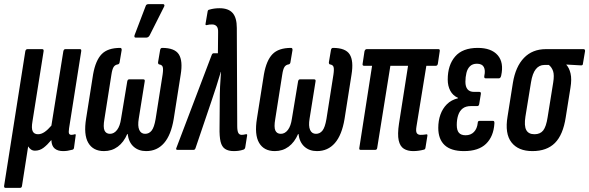

<svg xmlns="http://www.w3.org/2000/svg" viewBox="-38 -729 2866 934"><path d="M-11 185Q-19 185 -18 175L85 -479Q87 -490 96 -490H167Q176 -490 174 -479L120 -139Q114 -105 121 -90.5Q128 -76 147 -76Q163 -76 179 -87Q195 -98 212 -118L270 -479Q272 -490 280 -490H351Q359 -490 357 -479L298 -105Q295 -85 298 -79Q301 -73 310 -73Q315 -73 318.5 -74Q322 -75 326 -76Q332 -77 330 -69L322 -10Q321 -1 311 0Q300 3 290 4.5Q280 6 269 6Q243 6 228 -6.5Q213 -19 212 -47H211Q192 -24 173.5 -10Q155 4 132 4Q121 4 112.5 -2Q104 -8 99 -17L69 175Q68 185 59 185Z M468 6Q415 6 391.5 -34Q368 -74 381 -153L415 -368Q427 -435 456.5 -465.5Q486 -496 547 -496Q554 -496 554 -486L544 -427Q543 -418 536 -416Q522 -414 515 -403.5Q508 -393 504 -366L470 -150Q463 -110 470.5 -94Q478 -78 497 -78Q517 -78 531.5 -97Q546 -116 551 -152L581 -333Q583 -343 590 -343H659Q668 -343 666 -333L637 -152Q631 -116 639.5 -97Q648 -78 668 -78Q687 -78 699.5 -93.5Q712 -109 719 -150L753 -366Q757 -393 753.5 -403.5Q750 -414 735 -416Q730 -419 731 -427L741 -486Q743 -496 751 -496Q812 -496 832 -464.5Q852 -433 841 -366L807 -150Q794 -72 760 -33Q726 6 673 6Q636 6 612 -15.5Q588 -37 583 -77H581Q564 -37 535 -15.5Q506 6 468 6ZM622 -546Q617 -546 616 -550Q615 -554 617 -559L670 -698Q672 -705 676 -707Q680 -709 686 -709H755Q760 -709 761.5 -705Q763 -701 760 -696L690 -557Q684 -546 673 -546Z M1099 6Q1073 6 1057 -4.5Q1041 -15 1035 -40Q1029 -65 1030 -110L1031 -236Q1031 -274 1032.5 -307Q1034 -340 1037 -379H1036Q1024 -340 1014 -307.5Q1004 -275 991 -238L913 -8Q910 0 904 0H825Q815 0 821 -12L992 -462Q995 -470 1002 -470H1022L1023 -570Q1024 -592 1016 -601Q1008 -610 994 -610Q987 -610 981 -609.5Q975 -609 968 -607Q960 -605 962 -614L972 -673Q973 -681 980 -682Q1003 -689 1030 -689Q1073 -689 1093.5 -666Q1114 -643 1114 -593L1116 -116Q1116 -93 1121 -83Q1126 -73 1138 -73Q1146 -73 1158 -76Q1162 -77 1163.5 -75Q1165 -73 1164 -69L1155 -12Q1153 -3 1146 -1Q1134 3 1122.5 4.5Q1111 6 1099 6Z M1299 6Q1246 6 1222.5 -34Q1199 -74 1212 -153L1246 -368Q1258 -435 1287.5 -465.5Q1317 -496 1378 -496Q1385 -496 1385 -486L1375 -427Q1374 -418 1367 -416Q1353 -414 1346 -403.5Q1339 -393 1335 -366L1301 -150Q1294 -110 1301.5 -94Q1309 -78 1328 -78Q1348 -78 1362.5 -97Q1377 -116 1382 -152L1412 -333Q1414 -343 1421 -343H1490Q1499 -343 1497 -333L1468 -152Q1462 -116 1470.5 -97Q1479 -78 1499 -78Q1518 -78 1530.5 -93.5Q1543 -109 1550 -150L1584 -366Q1588 -393 1584.5 -403.5Q1581 -414 1566 -416Q1561 -419 1562 -427L1572 -486Q1574 -496 1582 -496Q1643 -496 1663 -464.5Q1683 -433 1672 -366L1638 -150Q1625 -72 1591 -33Q1557 6 1504 6Q1467 6 1443 -15.5Q1419 -37 1414 -77H1412Q1395 -37 1366 -15.5Q1337 6 1299 6Z M1972 6Q1945 6 1926.5 -5.5Q1908 -17 1901.5 -46Q1895 -75 1903 -128L1947 -409H1861L1797 -10Q1796 0 1787 0H1716Q1708 0 1710 -10L1772 -409H1733Q1724 -409 1726 -419L1735 -479Q1738 -490 1746 -490H2095Q2103 -490 2101 -479L2092 -419Q2090 -409 2082 -409H2036L1988 -114Q1984 -90 1989.5 -81.5Q1995 -73 2008 -73Q2016 -73 2021.5 -73.5Q2027 -74 2033 -75Q2043 -78 2041 -68L2032 -12Q2031 -2 2024 -1Q2013 2 1999.5 4Q1986 6 1972 6Z M2219 6Q2156 6 2125 -23Q2094 -52 2094 -107Q2094 -142 2104.5 -171.5Q2115 -201 2136 -222Q2157 -243 2190 -251V-253Q2165 -264 2152.5 -287.5Q2140 -311 2140 -342Q2140 -412 2176 -454Q2212 -496 2286 -496Q2352 -496 2383 -460.5Q2414 -425 2400 -361Q2397 -348 2389 -348H2324Q2316 -348 2318 -360Q2324 -387 2315.5 -403Q2307 -419 2282 -419Q2261 -419 2248.5 -407Q2236 -395 2231 -374.5Q2226 -354 2226 -331Q2226 -307 2236.5 -294.5Q2247 -282 2268 -282H2294Q2303 -282 2301 -271L2293 -222Q2291 -213 2284 -213H2253Q2228 -213 2213 -201.5Q2198 -190 2191 -169Q2184 -148 2184 -121Q2184 -95 2194.5 -83Q2205 -71 2227 -71Q2252 -71 2267.5 -87Q2283 -103 2286 -131Q2286 -141 2295 -141H2361Q2368 -141 2367 -128Q2363 -65 2326.5 -29.5Q2290 6 2219 6Z M2552 6Q2483 6 2450 -36.5Q2417 -79 2431 -162L2457 -326Q2470 -405 2511 -447.5Q2552 -490 2618 -490H2800Q2809 -490 2808 -480L2798 -421Q2798 -410 2788 -411L2717 -415V-414Q2731 -399 2737.5 -371.5Q2744 -344 2737 -302L2714 -158Q2701 -73 2661.5 -33.5Q2622 6 2552 6ZM2562 -76Q2590 -76 2604.5 -94.5Q2619 -113 2626 -159L2653 -327Q2659 -364 2652.5 -383Q2646 -402 2632 -413H2610Q2585 -413 2568.5 -392.5Q2552 -372 2545 -328L2518 -162Q2511 -117 2522 -96.5Q2533 -76 2562 -76Z"/></svg>

Font: Sofia Sans Extra Condensed SemiBold
Style: Italic
Weight: 600
Italic angle: -9°
Designer: Botio Nikoltchev, Ani Petrova
Foundry: lettersoup
Version: Version 4.101